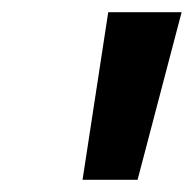

<svg xmlns="http://www.w3.org/2000/svg" viewBox="-20 -744 317 314"><path d="M115 -450 157 -724H277L205 -450Z"/></svg>

Font: Rosa Sans SemiBold
Style: Italic
Weight: 600
Italic angle: -12°
Designer: Pentagram / MCKL
Foundry: Pentagram / MCKL
Version: Version 1.005;September 16, 2019;FontCreator 11.5.0.2425 64-